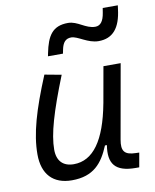

<svg xmlns="http://www.w3.org/2000/svg" viewBox="-89 -869 764 948"><g transform="rotate(-10 293.0 -395.0)"><path d="M194.8 10.3C304.7 10.3 350.1 -47.4 384.8 -130.9H394.5C379.9 -40 411.6 4.9 515.6 4.9H532.7L545.4 -66.9L528.8 -67.4C471.7 -68.4 455.6 -89.4 465.8 -146L531.7 -517.6H445.3L413.1 -336.4V-336.9C379.4 -157.2 315.4 -66.4 217.8 -66.4C164.1 -66.4 134.3 -97.2 134.3 -153.8C134.3 -231.9 166 -338.9 234.9 -511.7L150.9 -527.3C82.5 -362.3 48.8 -248 48.8 -145C48.8 -45.4 101.1 10.3 194.8 10.3ZM184.1 -613.3H259.3L263.2 -632.8C270 -667 284.2 -685.1 313 -685.1C345.7 -685.1 389.6 -643.6 443.8 -643.6C515.6 -643.6 553.7 -689.9 564.9 -782.2L567.4 -801.3H491.7L487.8 -777.3C481.4 -737.3 466.3 -716.3 439.9 -716.3C391.1 -716.3 358.4 -758.3 309.6 -758.3C231.9 -758.3 204.1 -713.4 187 -627.9Z"/></g></svg>

Font: Cascadia Code PL SemiLight
Style: Italic
Weight: 350
Italic angle: -10°
Monospace: yes
Designer: Aaron Bell
Foundry: Saja Typeworks
Version: Version 2404.023